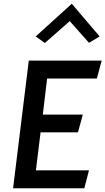

<svg xmlns="http://www.w3.org/2000/svg" viewBox="-20 -1017 564 1027"><path d="M171 -822 220 -787 353 -904 456 -788 513 -822 364 -997ZM209 -404 232 -597H498L524 -693H134L50 -10H431L456 -106H172L197 -309H397L423 -404Z"/></svg>

Font: Bluebird
Style: LiNrwObl
Weight: 300
Designer: Jasper
Foundry: Cannot Into Space Fonts
Version: Version 0.98